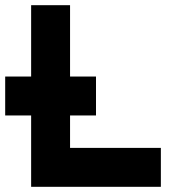

<svg xmlns="http://www.w3.org/2000/svg" viewBox="-70 -720 690 740"><path d="M50 0H550V-150H200V-275H300V-425H200V-700H50V-425H-50V-275H50Z"/></svg>

Font: LS-VG5000 Bold
Style: Regular
Weight: 400
Designer: Justin Bihan, 2021
Foundry: Justin Bihan, 2021
Version: Version 1.000;Glyphs 3.1.2 (3151)